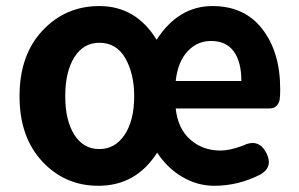

<svg xmlns="http://www.w3.org/2000/svg" viewBox="-20 -594 978 628"><path d="M896.5 -302.7Q896.5 -281.2 895 -270Q893.6 -258.8 885.7 -249Q877.9 -239.3 861.3 -239.3H554.7Q561.5 -173.8 602.1 -137.7Q642.6 -101.6 701.2 -101.6Q731.4 -101.6 773.4 -117.2Q826.2 -143.6 851.6 -92.8Q874 -47.9 832 -23.4Q759.8 13.7 680.7 13.7Q626 13.7 576.7 -15.1Q527.3 -43.9 494.1 -94.7Q424.8 13.7 301.8 13.7Q192.4 13.7 118.2 -65.9Q43.9 -145.5 43.9 -279.3Q43.9 -414.1 119.1 -494.1Q194.3 -574.2 304.7 -574.2Q424.8 -574.2 492.2 -463.9Q563.5 -574.2 674.8 -574.2Q780.3 -574.2 838.4 -498.5Q896.5 -422.9 896.5 -302.7ZM418.9 -279.3Q418.9 -352.5 390.1 -403.3Q361.3 -454.1 304.7 -454.1Q252.9 -454.1 223.1 -406.7Q193.4 -359.4 193.4 -279.3Q193.4 -200.2 223.1 -153.3Q252.9 -106.4 304.7 -106.4Q356.4 -106.4 387.7 -153.3Q418.9 -200.2 418.9 -279.3ZM554.7 -329.1H769.5Q769.5 -391.6 744.6 -425.8Q719.7 -460 669.9 -460Q625 -460 593.3 -425.8Q561.5 -391.6 554.7 -329.1Z"/></svg>

Font: GenSenMaruGothic TW TTF Bold
Style: Regular
Weight: 700
Version: Version 1.301